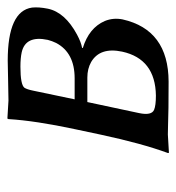

<svg xmlns="http://www.w3.org/2000/svg" viewBox="1 -473 475 517"><g transform="rotate(-90 238.5 -214.5)"><path d="M229.5 -251H286.1Q355 -251 381.3 -300.8Q386.7 -312 389.6 -323.2Q402.3 -383.3 356 -393.6Q340.3 -397 317.4 -397Q269 -397 260.7 -386.2Q256.3 -379.4 252.9 -362.8ZM222.2 -216.8 192.4 -77.1Q185.5 -43.9 201.2 -37.1Q212.9 -32.2 239.7 -32.2Q338.4 -33.7 357.9 -123Q370.6 -182.6 330.1 -206.5Q312 -216.8 288.1 -216.8ZM134.8 0 85.4 2.9 85 0Q110.8 -70.3 134.3 -180.2L148.9 -249Q171.9 -356.4 176.3 -429.2L177.7 -432.1Q179.7 -432.1 226.1 -429.2Q247.6 -429.2 282.2 -430.2Q314.9 -431.2 333.5 -431.2Q467.3 -431.2 476.6 -365.7Q478.5 -347.7 473.6 -323.2Q463.9 -276.9 403.8 -244.6Q382.8 -233.4 368.2 -231L367.7 -229Q421.9 -212.4 440.4 -169.9Q449.7 -147 444.8 -122.1Q417 1.5 277.3 2Q196.3 2 159.7 0.5Q145 0 134.8 0Z"/></g></svg>

Font: Linux Biolinum Slanted O
Style: Slanted
Weight: 400
Designer: Philipp H. Poll
Foundry: Philipp H. Poll
Version: Version 1.0.4